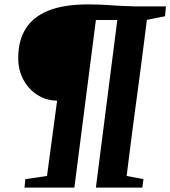

<svg xmlns="http://www.w3.org/2000/svg" viewBox="-20 -854 776 874"><path d="M91.5 0 95.5 -38.5 194 -53 240 -396Q192 -396 151.5 -421.2Q111 -446.5 87 -490.2Q63 -534 63 -590Q63 -669 96.8 -723.2Q130.5 -777.5 200.8 -805.8Q271 -834 380.5 -834Q411.5 -834 435.5 -833Q459.5 -832 482.2 -830.2Q505 -828.5 531.2 -827.2Q557.5 -826 593.5 -825H735.5L731 -780L648.5 -763.5Q643 -719 636.8 -670.2Q630.5 -621.5 623.8 -569Q617 -516.5 609.8 -462.5Q602.5 -408.5 595.2 -354.5Q588 -300.5 581.2 -248.2Q574.5 -196 568.2 -146.5Q562 -97 556.5 -53L633 -38.5L628 0H416.5L514 -763H416.5L318.5 0Z"/></svg>

Font: Merriweather 36pt Black
Style: Italic
Weight: 900
Italic angle: -7.8°
Version: Version 2.101